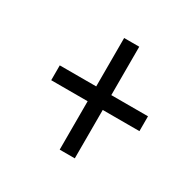

<svg xmlns="http://www.w3.org/2000/svg" viewBox="-106 -677 637 639"><g transform="rotate(30 212.5 -357.5)"><path d="M198 -143H256V-329H397V-386H256V-572H198V-386H58V-329H198Z"/></g></svg>

Font: Noto Serif Tamil ExtraCondensed
Style: Italic
Weight: 400
Width: 2
Italic angle: -12°
Designer: Indian Type Foundry, Tom Grace, and the Monotype Design Team
Foundry: Monotype Imaging Inc.
Version: Version 2.003